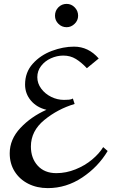

<svg xmlns="http://www.w3.org/2000/svg" viewBox="-20 -957 580 988"><path d="M488 -656 427 -606Q399 -636 370.5 -653.5Q342 -671 306 -671Q273 -671 242 -657Q211 -643 191.5 -617.5Q172 -592 172 -560Q172 -528 192 -501Q212 -474 243.5 -458.5Q275 -443 309 -443Q322 -443 334.5 -444Q347 -445 355 -450L364 -422Q277 -396 208 -339.5Q139 -283 139 -203Q139 -143 174 -104.5Q209 -66 270 -66Q320 -66 368.5 -85.5Q417 -105 454 -136Q491 -167 511 -200L534 -180Q485 -98 403 -43.5Q321 11 226 11Q170 11 125.5 -11.5Q81 -34 55.5 -74.5Q30 -115 30 -168Q30 -240 85 -298.5Q140 -357 219 -392Q169 -404 139 -439.5Q109 -475 109 -522Q109 -585 148.5 -629Q188 -673 246.5 -695Q305 -717 361 -717Q435 -717 488 -656ZM382 -876Q382 -852 364 -834.5Q346 -817 323 -817Q298 -817 280.5 -834.5Q263 -852 263 -876Q263 -902 280.5 -919.5Q298 -937 323 -937Q347 -937 364.5 -919Q382 -901 382 -876Z"/></svg>

Font: Amita
Style: Regular
Weight: 400
Designer: Eduardo Rodriguez Tunni, Modular Infotech, Brian J. Bonislawsky
Foundry: Eduardo Rodriguez Tunni, Modular Infotech, Brian J. Bonislawsky
Version: Version 1.004